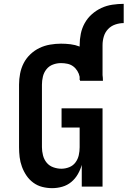

<svg xmlns="http://www.w3.org/2000/svg" viewBox="-20 -970 663 998"><path d="M251 8Q225 8 199.5 1.5Q174 -5 153 -20.5Q132 -36 117.5 -57.5Q103 -79 94 -103.5Q85 -128 82 -153.5Q79 -179 79 -205V-530Q79 -559 84.5 -587.5Q90 -616 103 -641.5Q116 -667 137.5 -687.5Q159 -708 185 -720.5Q211 -733 240 -738Q269 -743 297 -743Q322 -743 346.5 -740Q371 -737 394 -728V-735Q394 -765 400 -794.5Q406 -824 420.5 -850Q435 -876 457.5 -896Q480 -916 507 -928.5Q534 -941 564 -945.5Q594 -950 623 -950V-850Q601 -850 579 -842.5Q557 -835 541.5 -818.5Q526 -802 519.5 -780Q513 -758 513 -735V-580Q514 -573 514.5 -565.5Q515 -558 515 -551Q515 -551 515 -550.5Q515 -550 515 -550H396Q396 -550 396 -550Q396 -550 396 -550Q396 -551 396 -552Q396 -553 396 -554H394V-571Q391 -587 382 -601.5Q373 -616 360 -625.5Q347 -635 330.5 -638.5Q314 -642 297 -642Q276 -642 255.5 -634.5Q235 -627 221.5 -610Q208 -593 203 -572Q198 -551 198 -530V-205Q198 -184 203.5 -162.5Q209 -141 222.5 -124.5Q236 -108 257 -100.5Q278 -93 299 -93Q320 -93 340 -101Q360 -109 372.5 -126Q385 -143 389.5 -163.5Q394 -184 394 -205V-307H300V-407H513V0H405V-113Q398 -88 384.5 -64.5Q371 -41 350.5 -24Q330 -7 304 0.5Q278 8 251 8Z"/></svg>

Font: Iosevka Slab Extended
Style: Bold
Weight: 700
Width: 7
Monospace: yes
Designer: Belleve Invis
Foundry: Belleve Invis
Version: Version 11.1.0; ttfautohint (v1.8.3)